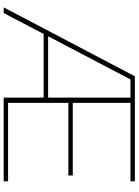

<svg xmlns="http://www.w3.org/2000/svg" viewBox="125 -877 752 1042"><g transform="rotate(90 501.0 -356.0)"><path d="M963.9 0H509.8V-216.8H164.1L50.8 0H20L394 -711.9H963.9V-688H538.1V-375H932.1V-351.1H538.1V-23.9H963.9ZM509.8 -241.2V-688H411.1L176.8 -241.2Z"/></g></svg>

Font: Creato Display Thin
Style: Regular
Weight: 265
Version: Version 1.000